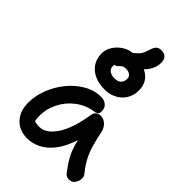

<svg xmlns="http://www.w3.org/2000/svg" viewBox="-286 -1095 1214 1214"><g transform="rotate(45 321.0 -487.5)"><path d="M203 10Q132 10 89.5 -35Q47 -80 47 -155Q47 -217 71 -279Q95 -341 137 -392.5Q179 -444 233.5 -475.5Q288 -507 350 -507Q377 -507 396 -490.5Q415 -474 415 -444Q415 -415 384 -411Q316 -401 264.5 -361.5Q213 -322 184.5 -265.5Q156 -209 156 -149Q156 -136 157 -125Q158 -114 160 -103Q177 -96 204 -96Q263 -96 311.5 -167.5Q360 -239 382 -377Q389 -421 430 -421Q458 -421 478.5 -401.5Q499 -382 506 -352Q517 -297 529 -254Q541 -211 561 -171.5Q581 -132 616 -89Q629 -74 627 -51Q625 -28 611 -10.5Q597 7 574 7Q559 7 549 1Q539 -5 532 -15Q501 -55 477 -98Q453 -141 437 -210Q411 -129 373 -81Q335 -33 291 -11.5Q247 10 203 10ZM331 -555Q250 -555 202.5 -596Q155 -637 155 -704Q155 -738 174.5 -769Q194 -800 225 -820.5Q256 -841 291 -844Q295 -847 302 -853Q326 -872 336 -889.5Q346 -907 354 -935Q363 -965 376 -975Q389 -985 408 -985Q464 -985 464 -928Q464 -898 450.5 -870Q437 -842 415 -821Q488 -787 488 -704Q488 -661 467.5 -627Q447 -593 411 -574Q375 -555 331 -555ZM262 -696Q262 -674 279.5 -661.5Q297 -649 324 -649Q353 -649 368.5 -663.5Q384 -678 384 -704Q384 -722 370.5 -733Q357 -744 334 -744Q314 -744 303 -736Q292 -728 285 -719.5Q278 -711 268 -711H264Q262 -704 262 -696Z"/></g></svg>

Font: Shantell Sans Normal
Style: Regular
Weight: 500
Designer: Stephen Nixon, Anya Danilova, Shantell Martin
Foundry: Arrow Type
Version: Version 1.009;[a7da0bfa3]